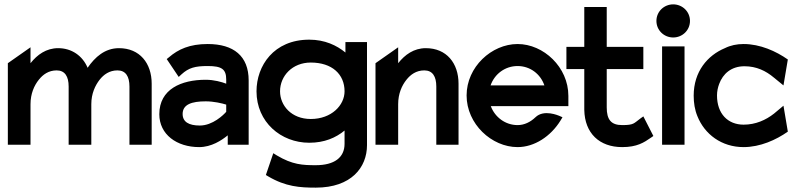

<svg xmlns="http://www.w3.org/2000/svg" viewBox="-20 -664 3649 881"><path d="M16 0H120V-186C120 -234 137 -272 158 -298C177 -322 203 -341 240 -341C278 -341 295 -313 295 -267V0H399V-186C399 -235 417 -272 437 -298C456 -322 482 -341 519 -341C557 -341 574 -313 574 -267V0H676V-280C676 -374 621 -443 526 -443C461 -443 416 -402 382 -353C359 -408 309 -443 247 -443C192 -443 151 -413 120 -374V-447L16 -374Z M711 -140C711 -47 791 11 894 11C950 11 997 -20 1025 -43V0H1121V-295C1121 -407 1052 -462 933 -462C850 -462 798 -438 755 -401L745 -393L800 -311L813 -323C846 -353 875 -361 933 -361C997 -361 1018 -347 1018 -299V-280C997 -288 962 -298 924 -298C812 -298 711 -255 711 -140ZM818 -141C818 -185 860 -199 924 -199C961 -199 999 -190 1018 -184V-151C1006 -137 956 -88 897 -88C846 -88 818 -105 818 -141Z M1157 -245C1157 -104 1269 -9 1399 -9C1469 -9 1521 -32 1561 -65V-4C1561 59 1514 94 1429 94C1369 94 1322 92 1250 49L1234 39L1200 139L1210 145C1291 193 1357 197 1429 197C1592 197 1664 104 1664 2V-471H1565V-423C1525 -456 1470 -482 1399 -482C1236 -482 1157 -362 1157 -245ZM1265 -245C1265 -316 1322 -377 1406 -377C1504 -377 1561 -323 1561 -245C1561 -181 1501 -118 1406 -118C1317 -118 1265 -180 1265 -245Z M1703 0H1807V-186C1807 -234 1824 -272 1845 -298C1864 -322 1890 -341 1927 -341C1965 -341 1982 -313 1982 -267V0H2084V-280C2084 -374 2029 -443 1934 -443C1879 -443 1838 -413 1807 -374V-447L1703 -374Z M2121 -226C2121 -95 2236 11 2355 11C2432 11 2507 -38 2552 -111L2561 -126L2545 -133C2544 -133 2476 -164 2437 -126C2414 -104 2386 -90 2355 -90C2299 -90 2251 -126 2232 -177H2588V-224C2588 -356 2474 -462 2355 -462C2236 -462 2121 -357 2121 -226ZM2231 -272C2249 -324 2297 -361 2355 -361C2412 -361 2460 -325 2478 -272Z M2579 -347H2661V-160C2663 -52 2731 11 2835 11C2903 11 2935 -10 2968 -33L2978 -40L2932 -130L2918 -120C2888 -98 2889 -90 2835 -90C2784 -90 2764 -115 2764 -171V-347H2932V-449H2764V-632H2661V-449H2579Z M2992 -568C2992 -525 3027 -492 3069 -492C3111 -492 3146 -525 3146 -568C3146 -611 3111 -644 3069 -644C3027 -644 2992 -611 2992 -568ZM3018 0H3121V-451H3018Z M3163 -225C3163 -192 3168 -160 3180 -131C3213 -48 3291 11 3392 11C3468 11 3541 -22 3595 -60L3575 -179L3532 -143C3494 -113 3447 -92 3392 -92C3320 -92 3270 -142 3270 -226C3270 -245 3274 -263 3280 -279C3297 -325 3335 -360 3396 -360C3451 -360 3494 -339 3531 -308L3575 -272L3595 -391C3541 -429 3468 -462 3392 -462C3361 -462 3332 -456 3306 -443C3227 -410 3163 -336 3163 -225Z"/></svg>

Font: Charger Sport
Style: BlkNrw
Weight: 900
Designer: Jasper
Foundry: Cannot Into Space Fonts
Version: Version 1.1